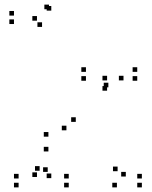

<svg xmlns="http://www.w3.org/2000/svg" viewBox="-20 -801 660 831"><path d="M277.5 10V-10H257.5V10ZM277.5 -28.5V-48.5H257.5V-28.5ZM186.5 -57V-77H166.5V-57ZM202 -30V-50H182V-30ZM202 -755V-775H182V-755ZM192 -761V-781H172V-761ZM40.5 -733.5V-753.5H20.5V-733.5ZM40.5 -697V-717H20.5V-697ZM162 -684.5V-704.5H142V-684.5ZM140 -711.5V-731.5H120V-711.5ZM140 -35V-55H120V-35ZM151.5 -62V-82H131.5V-62ZM60.5 -28.5V-48.5H40.5V-28.5ZM60.5 10V-10H40.5V10ZM594 10V-10H574V10ZM594 -28.5V-48.5H574V-28.5ZM489 -60V-80H469V-60ZM524.5 -37V-57H504.5V-37ZM308 -273.5V-293.5H288V-273.5ZM267.5 -237V-257H247.5V-237ZM486 10V-10H466V10ZM514.5 -453V-473H494.5V-453ZM443.5 -408.5V-428.5H423.5V-408.5ZM574 -451.5V-471.5H554V-451.5ZM574 -490V-510H554V-490ZM352 -490V-510H332V-490ZM352 -451.5V-471.5H332V-451.5ZM449 -423V-443H429V-423ZM443.5 -453V-473H423.5V-453ZM189.5 -209.5V-229.5H169.5V-209.5ZM189.5 -145.5V-165.5H169.5V-145.5Z"/></svg>

Font: Monaspace Xenon Dots Var
Style: Regular
Weight: 400
Designer: Riley Cran and the Lettermatic Team
Version: Version 1.100 (Monaspace Xenon Dots)